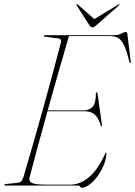

<svg xmlns="http://www.w3.org/2000/svg" viewBox="-22 -864 629 894"><path d="M342.5 0H3.5Q-1.5 0 -1.5 -3Q-1.5 -7 4.5 -7L62 -13Q79 -14.5 86 -36Q106.5 -104.5 129.8 -185.5Q153 -266.5 176.8 -351.8Q200.5 -437 222.5 -518.2Q244.5 -599.5 262 -668Q263.5 -676.5 259.8 -680.5Q256 -684.5 250.5 -685L188.5 -693Q182 -694 182 -697Q182 -700 186 -700H505Q529.5 -700 542.5 -707.5Q555.5 -715 563.5 -715Q570.5 -715 571 -706L586.5 -578Q588 -570 585.5 -570Q582.5 -570 580.5 -575Q568.5 -626 556.2 -652Q544 -678 528.2 -687Q512.5 -696 490 -696H299Q249 -525 200 -350H369.5Q393 -350 408.8 -366.5Q424.5 -383 424.5 -430Q424.5 -434 427.5 -434Q431.5 -434 432.5 -427L452.5 -283Q453 -275.5 452 -275Q449.5 -274 448 -277Q436 -317 418.2 -331.5Q400.5 -346 369.5 -346H199Q175 -260.5 153.8 -181.8Q132.5 -103 116 -39Q113 -27 117.8 -19.2Q122.5 -11.5 142.2 -7.8Q162 -4 203.5 -4H301.5Q403.5 -4 468.5 -150Q470.5 -154 472 -154Q474.5 -154 473.5 -149Q472.5 -122.5 460.8 -94.5Q449 -66.5 431.5 -42.8Q414 -19 394.5 -4.5Q375 10 359 10Q354 10 351.2 5Q348.5 0 342.5 0ZM429.5 -749Q423 -743 418.2 -739.8Q413.5 -736.5 408 -736.5Q400.5 -736.5 392.5 -749L335.5 -838Q333.5 -842 335.5 -844Q337.5 -845.5 341 -842L417.5 -775L527 -842Q532.5 -845.5 533.5 -844Q535.5 -842 530.5 -838Z"/></svg>

Font: Fraunces 144pt Thin
Style: Italic
Weight: 100
Italic angle: -16°
Version: Version 1.000;[b76b70a41]